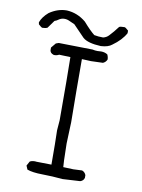

<svg xmlns="http://www.w3.org/2000/svg" viewBox="-91 -895 707 953"><g transform="rotate(10 262.5 -419.0)"><path d="M364 -688Q298 -691 273 -713L216 -772Q201 -778 189 -784Q177 -790 163 -790Q148 -790 135 -781Q126 -774 116 -771L88 -732Q78 -727 62 -727Q57 -728 43 -741L41 -751Q51 -779 80 -804Q122 -833 168 -833Q222 -830 265 -794Q301 -753 323 -736Q343 -732 368 -732Q385 -736 396 -748Q417 -770 437 -797Q442 -801 464 -801Q469 -801 484 -787V-774Q464 -737 419 -705Q401 -690 364 -688ZM292 -5Q239 -10 189 -10.5Q139 -11 112 -21L104 -40L116 -62Q125 -68 142 -68Q145 -67 166 -67L225 -66Q225 -180 223 -239L227 -290Q227 -517 225 -608L168 -610Q158 -604 142 -604L140 -605Q124 -610 122 -624V-638L142 -662L156 -667L327 -664Q339 -661 352 -661L371 -662Q389 -662 403 -653Q409 -641 409 -628Q403 -614 389 -608L329 -606L283 -608Q283 -449 285 -290L281 -182Q283 -73 285 -64L336 -62L380 -64Q394 -59 400 -44V-30Q396 -15 380 -10Z"/></g></svg>

Font: Yozai
Style: Regular
Weight: 400
Designer: LXGW / Y.OzVox
Foundry: LXGW / Y.OzVox
Version: Version 0.861;October 22, 2024